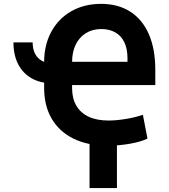

<svg xmlns="http://www.w3.org/2000/svg" viewBox="-20 -736 864 984"><path d="M248.4 -412.1V-309.3Q187.1 -309.3 142.2 -334.6Q97.4 -359.8 73.1 -407Q48.9 -454.3 48.9 -518.6H147.4Q147.4 -468.7 174.1 -440.4Q200.7 -412.1 248.4 -412.1ZM206.2 -285.2V-417.6Q206.2 -506.1 243.2 -573.8Q280.2 -641.6 346.2 -678.9Q412.3 -716.2 498.4 -716.2Q585.1 -716.2 647.6 -676.2Q710.1 -636.2 743 -560.4Q775.9 -484.7 775.9 -378.9V-300.1H314V-419.4H633.3V-438.9Q633.3 -485.2 617.5 -518.7Q601.7 -552.2 571.2 -569.7Q540.7 -587.2 499 -587.2Q454.5 -587.2 420.5 -566.3Q386.4 -545.4 367.9 -507.2Q349.4 -469 349.4 -417.6V-285.2Q349.4 -232.2 370.9 -195Q392.4 -157.7 434 -138Q475.6 -118.3 536.8 -118.3Q575 -118.3 623.4 -126.1Q671.9 -133.9 712.3 -147.6L735.8 -25.9Q704.3 -9.8 646.7 0.5Q589.1 10.7 532.4 10.7Q431.2 10.7 357.9 -24.8Q284.7 -60.4 245.4 -127Q206.2 -193.5 206.2 -285.2ZM579.3 228H438.9V-43.3H579.3Z"/></svg>

Font: Pretendard JP Variable
Style: Regular
Weight: 400
Designer: Base glyphs from Inter by Rasmus Andersson; Hangul glyphs from Noto Sans CJK(Source Han Sans) by Jang Soo-young and Kang
Foundry: Kil Hyung-jin
Version: Version 1.307;Glyphs 3.2 (3192)